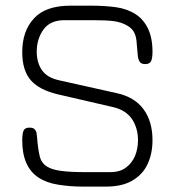

<svg xmlns="http://www.w3.org/2000/svg" viewBox="-20 -666 632 695"><path d="M362.5 9.5C362.5 9.5 281.5 9.5 281.5 9.5C248.5 9.5 218 7 190.5 2.5C162.5 -2 138.5 -10.5 119 -23.5C119 -23.5 119 -23.5 119 -23.5C80 -49.5 60.5 -94 60.5 -157.5C60.5 -157.5 60.5 -157.5 60.5 -157.5C60.5 -175.5 62.5 -188 66 -194.5C69.5 -201 76.5 -204 86 -204C86 -204 86 -204 86 -204C94.5 -204 100.5 -202.5 104.5 -199C108 -195.5 110.5 -191.5 112 -186.5C113 -181 113.5 -176 114 -171C114 -171 114 -171 114 -171C116 -144 119 -121.5 123 -104C126.5 -86 135.5 -72.5 149.5 -63.5C149.5 -63.5 149.5 -63.5 149.5 -63.5C161 -56 178 -50.5 200.5 -47.5C222.5 -44.5 249.5 -43 281.5 -43C281.5 -43 281.5 -43 281.5 -43C281.5 -43 380.5 -43 380.5 -43C403 -43 421.5 -48.5 436 -59.5C450.5 -70 461.5 -84.5 469 -102C476 -119.5 479.5 -138.5 479.5 -159C479.5 -159 479.5 -159 479.5 -159C479.5 -188 472 -213.5 457.5 -235.5C442.5 -257 419.5 -271.5 388.5 -278.5C388.5 -278.5 388.5 -278.5 388.5 -278.5C388.5 -278.5 189.5 -324.5 189.5 -324.5C145 -335 112 -352 91.5 -375.5C71 -399 60.5 -433 60.5 -477C60.5 -477 60.5 -477 60.5 -477C60.5 -528 74.5 -569 103 -599.5C131 -630 175 -645.5 235 -645.5C235 -645.5 235 -645.5 235 -645.5C235 -645.5 311 -645.5 311 -645.5C342.5 -645.5 372 -643.5 399.5 -640C427 -636 451 -627.5 471 -614.5C471 -614.5 471 -614.5 471 -614.5C489.5 -602.5 504.5 -585.5 515.5 -563C526.5 -540.5 532 -512 532 -478.5C532 -478.5 532 -478.5 532 -478.5C532 -462 530 -450.5 526.5 -444C523 -437.5 516 -434 506 -434C506 -434 506 -434 506 -434C495.5 -434 488.5 -437 485 -443.5C481.5 -449.5 479 -457.5 478.5 -467.5C478.5 -467.5 478.5 -467.5 478.5 -467.5C477 -488.5 475.5 -505.5 474 -519C472.5 -532.5 469 -543 464 -551.5C459 -560 451 -567.5 439.5 -574C439.5 -574 439.5 -574 439.5 -574C425.5 -582 409.5 -587 391.5 -589.5C373 -592 346.5 -593 311 -593C311 -593 311 -593 311 -593C311 -593 214 -593 214 -593C179.5 -593 154.5 -582 138 -560C121.5 -537.5 113 -510.5 113 -479C113 -479 113 -479 113 -479C113 -453 119 -431 131.5 -412.5C144 -394 165 -381.5 195.5 -375C195.5 -375 195.5 -375 195.5 -375C195.5 -375 404 -328.5 404 -328.5C446.5 -319 478.5 -299.5 500 -270C521.5 -240.5 532 -203 532 -158.5C532 -158.5 532 -158.5 532 -158.5C532 -126 526 -97 514 -71.5C502 -46 483.5 -26.5 458.5 -12C433.5 2.5 401.5 9.5 362.5 9.5C362.5 9.5 362.5 9.5 362.5 9.5Z"/></svg>

Font: Jura-Fortis-Regular
Style: Regular
Weight: 500
Designer: Daniel Johnson, Alexei Vanyashin, Mirko Velimirovic
Foundry: Daniel Johnson
Version: ""